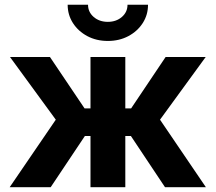

<svg xmlns="http://www.w3.org/2000/svg" viewBox="-20 -785 904 805"><path d="M20.5 0 213.9 -283.2 22 -545.9H189.5L334.5 -330.6H359.4V-545.9H505.4V-330.6H529.8L674.3 -545.9H842.3L650.9 -283.2L843.3 0H671.9L528.8 -214.8H505.4V0H359.4V-214.8H335.9L192.4 0ZM432.1 -613.3Q384.3 -613.3 346.2 -633.5Q308.1 -653.8 285.9 -688.2Q263.7 -722.7 263.7 -765.1H349.1Q349.1 -734.4 372.8 -713.9Q396.5 -693.4 432.1 -693.4Q467.3 -693.4 491 -713.9Q514.6 -734.4 514.6 -765.1H600.6Q600.6 -722.7 578.4 -688.2Q556.2 -653.8 518.1 -633.5Q480 -613.3 432.1 -613.3Z"/></svg>

Font: Inter-Bold
Style: Bold
Weight: 700
Designer: Rasmus Andersson
Foundry: rsms
Version: Version 4.000;git-a52131595